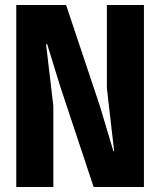

<svg xmlns="http://www.w3.org/2000/svg" viewBox="-20 -747 640 767"><path d="M45 0V-727H244L378.5 -325L433 -143H436L407 -394.5V-727H555V0H354L220.5 -402L168.5 -570.5H164L193 -324.5V0Z"/></svg>

Font: Spline Sans Mono
Style: Regular
Weight: 400
Monospace: yes
Designer: Eben Sorkin, Mirko Velimirovic
Foundry: Sorkin Type
Version: Version 1.004